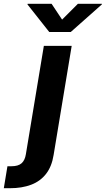

<svg xmlns="http://www.w3.org/2000/svg" viewBox="-124 -783 555 1007"><path d="M106 -542.5H252L157.2 29.8Q147.5 90.8 117.2 129.4Q86.9 168 39.1 186Q-8.8 204.1 -71.3 204.1H-104L-85 88.9H-64Q-28.3 88.9 -10.7 73.2Q6.8 57.6 11.7 25.9ZM146.5 -763.2 201.7 -680.2 284.7 -763.2H410.6L410.2 -759.8L247.1 -615.2H134.3L20 -759.8L21 -763.2Z"/></svg>

Font: Inter 16pt
Style: Bold Italic
Weight: 700
Italic angle: -9.3988°
Version: Version 4.001;git-66647c0bb